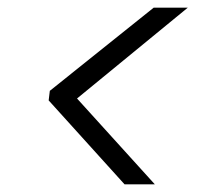

<svg xmlns="http://www.w3.org/2000/svg" viewBox="-20 -601 540 501"><path d="M470 -581 181 -344 384 -120H305L107 -339L110 -364L381 -581Z"/></svg>

Font: DM Sans 36pt Light
Style: Italic
Weight: 300
Italic angle: -10°
Designer: Colophon Foundry, Jonny Pinhorn
Foundry: Colophon Foundry
Version: Version 4.004;gftools[0.9.30]